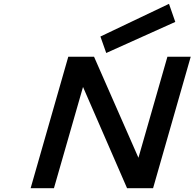

<svg xmlns="http://www.w3.org/2000/svg" viewBox="-20 -993 1026 1013"><path d="M340.3 -693.8H476.1L710.4 -160.6L863.3 -693.8H986.3L787.6 0H650.4L418 -534.2L264.6 0H141.6ZM871.6 -972.7 904.8 -877.4 540.5 -713.4 509.8 -800.3Z"/></svg>

Font: Cantarell
Style: Bold Italic
Weight: 700
Italic angle: -16°
Designer: Dave Crossland
Version: Version 1.004